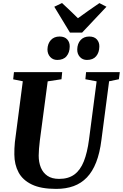

<svg xmlns="http://www.w3.org/2000/svg" viewBox="-20 -1208 792 1238"><path d="M683.5 -684 634 -306Q623.5 -221.5 600 -161.5Q576.5 -101.5 540.2 -63.8Q504 -26 454.5 -8Q405 10 342 10Q244 10 185 -18.5Q126 -47 99.5 -97Q73 -147 72.5 -211Q72.5 -230 73 -250.2Q73.5 -270.5 76 -292L127 -684L65 -696.5L70 -743H381L376.5 -697L287.5 -683.5L237 -303Q233.5 -274.5 231.5 -249Q229.5 -223.5 229.5 -204.5Q229.5 -162 243.2 -128Q257 -94 286 -74.2Q315 -54.5 361.5 -54.5Q421 -54.5 459.5 -82.8Q498 -111 520.5 -167.5Q543 -224 554 -308.5L603 -683.5L530.5 -697L535 -743H752.5L746.5 -697ZM349 -821.5Q321 -821.5 303.5 -841Q286 -860.5 286 -889.5Q287 -927 308 -949.8Q329 -972.5 364 -972.5Q397 -972.5 413.8 -953.5Q430.5 -934.5 429.5 -907Q429 -869.5 409 -845.5Q389 -821.5 349 -821.5ZM540.5 -821.5Q512.5 -821.5 495 -841Q477.5 -860.5 478 -889.5Q479 -927 499.8 -949.8Q520.5 -972.5 555.5 -972.5Q588 -972.5 604.8 -953.5Q621.5 -934.5 620.5 -907Q620 -869.5 600 -845.5Q580 -821.5 540.5 -821.5ZM431 -998 330 -1164.5 380 -1188.5Q406 -1164 431.8 -1139.8Q457.5 -1115.5 482.5 -1090.5Q516.5 -1115.5 551.5 -1140Q586.5 -1164.5 621 -1188L666.5 -1164.5L509.5 -998Z"/></svg>

Font: Merriweather 36pt ExtraBold
Style: Italic
Weight: 800
Italic angle: -7.8°
Version: Version 2.101